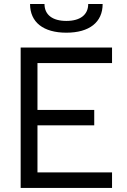

<svg xmlns="http://www.w3.org/2000/svg" viewBox="-20 -928 626 948"><path d="M82 0H533.2V-76.7H165V-309.1H445.3V-385.3H165V-616.7H533.2V-693.4H82ZM307.6 -766.6C421.4 -766.6 486.8 -818.4 486.8 -908.2H415.5C415.5 -855 376 -824.7 307.6 -824.7C239.3 -824.7 199.7 -855 199.7 -908.2H128.4C128.4 -818.4 193.8 -766.6 307.6 -766.6Z"/></svg>

Font: Cascadia Code SemiLight
Style: Regular
Weight: 350
Monospace: yes
Designer: Aaron Bell
Foundry: Saja Typeworks
Version: Version 2404.023